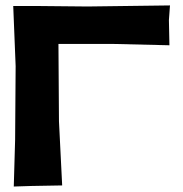

<svg xmlns="http://www.w3.org/2000/svg" viewBox="-20 -679 669 701"><path d="M28.3 -657.2 37.1 -437.5 35.2 -168.9 30.3 2 94.7 0 207 -2 195.3 -236.3 193.4 -518.6H392.6L598.6 -513.7L596.7 -605.5L600.6 -659.2L299.8 -655.3L106.4 -657.2Z"/></svg>

Font: MaokenAssortedSans-Lite
Style: Lite
Weight: 400
Version: Version 1.400